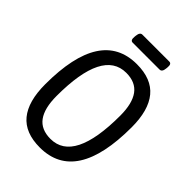

<svg xmlns="http://www.w3.org/2000/svg" viewBox="-243 -954 1071 1071"><g transform="rotate(45 292.0 -419.0)"><path d="M274 6Q158 6 102 -62Q46 -130 46 -265Q46 -706 329 -706Q445 -706 501 -638Q557 -570 557 -436Q557 6 274 6ZM282 -70Q466 -70 466 -437Q466 -533 430.5 -581.5Q395 -630 321 -630Q137 -630 137 -264Q137 -167 172.5 -118.5Q208 -70 282 -70ZM227 -774Q208 -774 211 -804L212 -814Q215 -844 234 -844H446Q465 -844 462 -814L461 -804Q458 -774 439 -774Z"/></g></svg>

Font: Asap Condensed Condensed Regular
Style: Italic
Weight: 400
Width: 3
Italic angle: -6°
Designer: Pablo Cosgaya
Foundry: Omnibus-Type
Version: Version 3.001; ttfautohint (v1.8.4.7-5d5b)